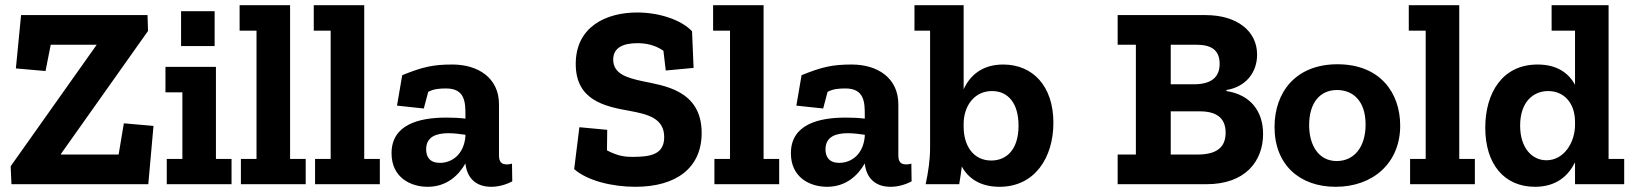

<svg xmlns="http://www.w3.org/2000/svg" viewBox="-20 -708 6277 738"><path d="M550 0 570 -224 456 -234 436 -114H214V-116L549 -589L547 -650H61L41 -445L155 -435L175 -536H351V-535L21 -69L24 0Z M870 0V-97H810V-451H616V-353H681V-97H621V0ZM676 -531H805V-665H676Z M1155 0V-97H1095V-688H901V-590H966V-97H906V0Z M1440 0V-97H1380V-688H1186V-590H1251V-97H1191V0Z M1526 -419 1506 -302 1609 -291 1626 -355C1647 -366 1668 -368 1695 -368C1768 -368 1769 -313 1769 -267V-252C1746 -255 1720 -256 1695 -256C1592 -256 1485 -230 1485 -119C1485 -25 1559 10 1624 10C1697 10 1743 -34 1769 -80V-79C1775 -25 1808 10 1868 10C1896 10 1925 2 1949 -11L1948 -79C1941 -77 1935 -76 1929 -76C1908 -76 1898 -85 1898 -111V-307C1898 -410 1816 -460 1719 -460C1645 -460 1605 -451 1526 -419ZM1769 -184C1763 -113 1716 -82 1671 -82C1632 -82 1618 -105 1618 -134C1618 -183 1658 -196 1704 -196C1725 -196 1748 -193 1769 -190Z M2677 -197C2677 -363 2529 -379 2449 -396C2390 -409 2337 -424 2337 -479C2337 -526 2377 -542 2430 -542C2462 -542 2496 -536 2530 -513L2539 -437L2646 -447L2640 -588C2598 -632 2514 -660 2429 -660C2312 -660 2193 -607 2193 -462C2193 -322 2305 -299 2399 -282C2471 -269 2533 -253 2533 -181C2533 -115 2482 -105 2412 -105C2389 -105 2358 -106 2313 -130L2314 -209L2207 -219L2187 -58C2238 -13 2334 10 2422 10C2580 10 2677 -63 2677 -197Z M2975 0V-97H2915V-688H2721V-590H2786V-97H2726V0Z M3061 -419 3041 -302 3144 -291 3161 -355C3182 -366 3203 -368 3230 -368C3303 -368 3304 -313 3304 -267V-252C3281 -255 3255 -256 3230 -256C3127 -256 3020 -230 3020 -119C3020 -25 3094 10 3159 10C3232 10 3278 -34 3304 -80V-79C3310 -25 3343 10 3403 10C3431 10 3460 2 3484 -11L3483 -79C3476 -77 3470 -76 3464 -76C3443 -76 3433 -85 3433 -111V-307C3433 -410 3351 -460 3254 -460C3180 -460 3140 -451 3061 -419ZM3304 -184C3298 -113 3251 -82 3206 -82C3167 -82 3153 -105 3153 -134C3153 -183 3193 -196 3239 -196C3260 -196 3283 -193 3304 -190Z M4029 -236C4029 -377 3950 -460 3836 -460C3754 -460 3708 -417 3684 -365V-688H3495V-590H3555V-139C3555 -94 3548 -47 3538 0H3667C3671 -23 3674 -45 3677 -68C3703 -20 3751 10 3822 10C3958 10 4029 -103 4029 -236ZM3895 -225C3895 -133 3849 -91 3790 -91C3722 -91 3684 -147 3684 -221V-232C3684 -298 3723 -358 3793 -358C3855 -358 3895 -311 3895 -225Z M4835 -193C4835 -280 4787 -344 4694 -358V-362C4769 -374 4812 -430 4812 -498C4812 -590 4733 -650 4614 -650H4276V-536H4346V-114H4276V0H4618C4767 0 4835 -89 4835 -193ZM4691 -198C4691 -142 4657 -114 4583 -114H4480V-280H4592C4654 -280 4691 -256 4691 -198ZM4668 -463C4668 -419 4645 -384 4569 -384H4480V-536H4579C4627 -536 4668 -522 4668 -463Z M5362 -225C5362 -352 5284 -461 5121 -461C4959 -461 4879 -352 4879 -220C4879 -75 4975 10 5114 10C5258 10 5362 -82 5362 -225ZM5229 -229C5229 -143 5185 -89 5118 -89C5048 -89 5012 -150 5012 -227C5012 -312 5053 -362 5119 -362C5180 -362 5229 -321 5229 -229Z M5649 0V-97H5589V-688H5395V-590H5460V-97H5400V0Z M6223 0V-97H6163V-688H5944V-590H6034V-382C6009 -428 5964 -460 5890 -460C5755 -460 5689 -351 5689 -217C5689 -77 5762 10 5880 10C5962 10 6008 -32 6034 -84V0ZM6034 -228C6034 -161 5992 -92 5924 -92C5869 -92 5823 -139 5823 -225C5823 -317 5874 -358 5931 -358C5990 -358 6034 -314 6034 -239Z"/></svg>

Font: Zilla Slab Bold
Style: Regular
Weight: 700
Designer: Typotheque.com
Foundry: Typotheque type foundry
Version: Version 1.3; 2018